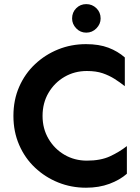

<svg xmlns="http://www.w3.org/2000/svg" viewBox="-20 -879 668 914"><path d="M389.6 14.6Q319.3 14.6 257.3 -10.3Q195.3 -35.2 147 -80.6Q98.6 -126 71.3 -189Q43.9 -252 43.9 -327.1Q43.9 -403.3 71.3 -465.8Q98.6 -528.3 147 -573.7Q195.3 -619.1 257.3 -644Q319.3 -668.9 389.6 -668.9Q451.2 -668.9 496.1 -651.9Q541 -634.8 574.2 -605.5V-468.8Q550.8 -487.3 525.4 -503.4Q500 -519.5 468.8 -530.3Q437.5 -541 393.6 -541Q335 -541 287.1 -513.2Q239.3 -485.4 210.9 -437Q182.6 -388.7 182.6 -327.1Q182.6 -266.6 210.9 -218.3Q239.3 -169.9 287.1 -142.1Q335 -114.3 393.6 -114.3Q459 -114.3 503.4 -134.8Q547.9 -155.3 584 -183.6V-51.8Q550.8 -22.5 501 -3.9Q451.2 14.6 389.6 14.6ZM390.6 -723.6Q362.3 -723.6 342.8 -744.1Q323.2 -764.6 323.2 -791Q323.2 -820.3 342.8 -839.8Q362.3 -859.4 390.6 -859.4Q418.9 -859.4 439 -839.8Q459 -820.3 459 -791Q459 -764.6 439 -744.1Q418.9 -723.6 390.6 -723.6Z"/></svg>

Font: Sen
Style: Bold
Weight: 700
Designer: Kosal Sen, Philatype
Foundry: Philatype
Version: Version 2.000;gftools[0.9.31]